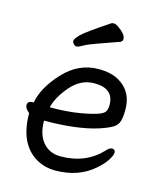

<svg xmlns="http://www.w3.org/2000/svg" viewBox="-111 -801 766 907"><g transform="rotate(15 271.5 -347.5)"><path d="M155 -258Q266 -258 360 -284Q394 -294 403.5 -305.5Q413 -317 413 -341Q413 -422 318 -422Q252 -422 203.5 -366Q155 -310 143 -258ZM244 24Q191 24 148 -2Q56 -59 56 -206Q34 -223 34 -240Q34 -260 59 -260L64 -261Q78 -337 150.5 -414.5Q223 -492 319 -492Q383 -492 421 -469Q491 -428 491 -340Q491 -305 485 -283.5Q479 -262 458 -249Q437 -236 391 -221Q290 -190 133 -190Q133 -123 165 -85Q197 -47 251 -47Q374 -47 451 -129Q465 -146 478 -146Q494 -146 494 -130Q494 -117 479 -93Q464 -69 433 -42Q358 24 244 24ZM169 -591Q169 -599 189 -620.5Q209 -642 322 -717Q326 -719 334 -719Q343 -719 357 -709Q396 -682 396 -659Q396 -648 385 -643Q336 -625 288 -608.5Q240 -592 219.5 -580Q199 -568 191 -568Q183 -568 176 -575Q169 -582 169 -591Z"/></g></svg>

Font: LXGW WenKai Lite Medium
Style: Regular
Weight: 500
Designer: LXGW / Fontworks Inc.
Foundry: LXGW / Fontworks Inc.
Version: Version 1.511; March 25, 2025